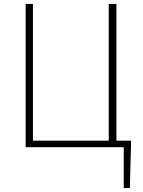

<svg xmlns="http://www.w3.org/2000/svg" viewBox="-20 -746 724 973"><path d="M607 207H638L644 -13V-33H570V-726H531V-33H147V-726H110V0H607Z"/></svg>

Font: Noto Sans JP Thin
Style: Regular
Weight: 100
Designer: Ryoko NISHIZUKA 西塚涼子 (kana, bopomofo & ideographs); Paul D. Hunt (Latin, Greek & Cyrillic); Sandoll Communications 산돌커뮤니
Foundry: Adobe
Version: Version 2.004;hotconv 1.0.118;makeotfexe 2.5.65603